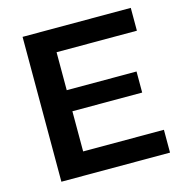

<svg xmlns="http://www.w3.org/2000/svg" viewBox="-99 -752 811 845"><g transform="rotate(-15 306.0 -330.0)"><path d="M78 0V-660H571V-556H205V-383H523V-287H205V-104H573V0Z"/></g></svg>

Font: Bricolage Grotesque 12pt SemiBold
Style: Regular
Weight: 600
Designer: Mathieu Triay
Foundry: Atelier Triay
Version: Version 1.001; ttfautohint (v1.8.4.7-5d5b);gftools[0.9.33.de